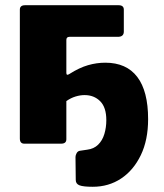

<svg xmlns="http://www.w3.org/2000/svg" viewBox="-20 -550 627 735"><path d="M335 165Q299 165 284.5 159.5Q270 154 270 139L269 51Q269 44 273.5 36Q278 28 287 27L314 23Q339 20 355.5 4Q372 -12 379.5 -37Q387 -62 387 -90Q387 -139 363.5 -162.5Q340 -186 304 -186Q287 -186 269 -180.5Q251 -175 234 -163V-271Q234 -265 237 -264Q240 -263 246 -267Q284 -291 317 -300.5Q350 -310 383 -310Q464 -310 505.5 -255.5Q547 -201 547 -94Q547 -14 519 44Q491 102 443.5 133.5Q396 165 335 165ZM73 0Q56 0 56 -20V-513Q56 -530 76 -530H434Q454 -530 454 -513V-429Q454 -409 431 -409H246Q234 -409 234 -397V-17Q234 0 214 0Z"/></svg>

Font: Libre Franklin ExtraBold
Style: Regular
Weight: 800
Designer: Pablo Impallari, Rodrigo Fuenzalida, Nhung Nguyen
Foundry: Impallari Type
Version: Version 3.000